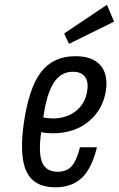

<svg xmlns="http://www.w3.org/2000/svg" viewBox="-20 -789 507 819"><path d="M81.4 -262.7Q61.4 -120.4 94 -55.2Q126.6 10 215.9 10Q287.3 10 329.9 -31.1Q372.4 -72.3 393.4 -160.7H321.3Q306 -102.3 284.9 -79.4Q263.9 -56.4 226.4 -56.4Q176.6 -56.4 159.9 -95.9Q143.1 -135.4 155.7 -225.6Q166.6 -222.9 178.8 -221.6Q191 -220.4 204.1 -220.4Q298.7 -220.4 359.6 -272.1Q420.6 -323.7 432 -404.4Q441.6 -473 407.8 -511.1Q374 -549.3 301.9 -549.3Q207 -549.3 155.1 -481.7Q103.1 -414.1 81.4 -262.7ZM290.6 -482.9Q325.6 -482.9 341.9 -462.2Q358.3 -441.6 352.1 -402.7Q345 -349.1 305 -316.4Q265 -283.7 205.6 -283.7Q195.6 -283.7 185.9 -284.8Q176.1 -285.9 164.7 -287.9Q178.7 -388 209.1 -435.4Q239.4 -482.9 290.6 -482.9ZM274.4 -601.9 466.7 -696.7 436.1 -768.6 253.4 -646Z"/></svg>

Font: Secuela ExtLt
Style: Italic
Weight: 200
Italic angle: -8°
Designer: Fernando Haro
Foundry: deFharo
Version: Version 1.704